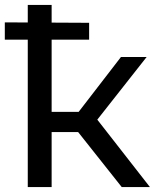

<svg xmlns="http://www.w3.org/2000/svg" viewBox="-20 -762 638 782"><path d="M271.4 -257.9 351.1 -307 590.7 0H475.9ZM93.1 -742H190.3V0H93.1ZM161 -306.3H335.1V-224H161ZM-0.4 -670.9 343 -669.1V-600.4H-0.4ZM268.9 -265.6 472.7 -529.9H577.3L359.7 -253.6Z"/></svg>

Font: iiserrat Thin
Style: Regular
Weight: 100
Designer: Akira Ohta
Foundry: Akira Ohta
Version: Version 1.200;Glyphs 3.3.1 (3343)